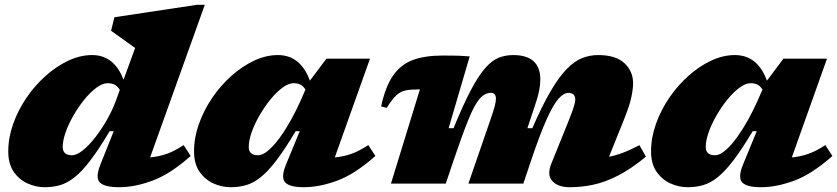

<svg xmlns="http://www.w3.org/2000/svg" viewBox="-20 -767 3497 802"><path d="M776.5 -115.5Q691.5 -40 617.2 -12.5Q543 15 478 15Q417.5 15 397.5 -4.5Q377.5 -24 399 -78.5L455 -219H438Q393 -143.5 357.5 -97Q322 -50.5 291.2 -26.2Q260.5 -2 230.5 6.5Q200.5 15 166.5 15Q129.5 15 94.5 -1Q59.5 -17 37 -50Q14.5 -83 14.5 -134.5Q14.5 -192 35 -249.5Q55.5 -307 90.5 -358.5Q125.5 -410 170.8 -450.2Q216 -490.5 265.8 -513.8Q315.5 -537 364.5 -537Q457 -537 496 -434L544.5 -566.5L444 -638.5L458 -695L803 -747H835.5L607 -109.5Q644.5 -113 677 -124.5Q709.5 -136 747 -161ZM242 -153.5Q242 -118.5 280.5 -118.5Q301 -118.5 327 -139.8Q353 -161 379.2 -195Q405.5 -229 427.8 -268.5Q450 -308 463.5 -345L480.5 -391.5Q469.5 -408.5 457.2 -414Q445 -419.5 430 -419.5Q408.5 -419.5 383.2 -401Q358 -382.5 333.2 -352.2Q308.5 -322 287.8 -286.2Q267 -250.5 254.5 -215.5Q242 -180.5 242 -153.5Z M1175 -80.5 1232 -219H1215Q1170 -143.5 1134.5 -97Q1099 -50.5 1068.2 -26.2Q1037.5 -2 1007.5 6.5Q977.5 15 943.5 15Q906 15 871 -1Q836 -17 813.2 -50Q790.5 -83 790.5 -134.5Q790.5 -192 811 -249.5Q831.5 -307 866.5 -358.5Q901.5 -410 946.8 -450.2Q992 -490.5 1041.8 -513.8Q1091.5 -537 1140.5 -537Q1235.5 -537 1274.5 -430L1343.5 -522H1525.5L1378.5 -109.5Q1416 -113 1448.2 -124.5Q1480.5 -136 1518.5 -161L1548 -115.5Q1463 -40 1388.8 -12.5Q1314.5 15 1249.5 15Q1189 15 1170.8 -5.5Q1152.5 -26 1175 -80.5ZM1019 -153.5Q1019 -118.5 1057.5 -118.5Q1078 -118.5 1102.2 -139.8Q1126.5 -161 1150.8 -195Q1175 -229 1196.8 -268.5Q1218.5 -308 1234.5 -344L1256 -393Q1245.5 -409 1233.5 -414.2Q1221.5 -419.5 1207 -419.5Q1185.5 -419.5 1160.2 -401Q1135 -382.5 1110.2 -352.2Q1085.5 -322 1064.8 -286.2Q1044 -250.5 1031.5 -215.5Q1019 -180.5 1019 -153.5Z M2678 -112.5Q2616 -61.5 2562 -33.8Q2508 -6 2458.5 4.5Q2409 15 2360.5 15Q2310.5 15 2287 -10.8Q2263.5 -36.5 2283.5 -85L2354.5 -260.5Q2372 -304.5 2377.5 -323.2Q2383 -342 2383 -351Q2383 -379 2354 -379Q2335 -379 2313.2 -355Q2291.5 -331 2263 -267.8Q2234.5 -204.5 2195 -86.5L2166 0H1936.5L2026 -259.5Q2042 -305 2046.8 -324.5Q2051.5 -344 2051.5 -354.5Q2051.5 -379 2030 -379Q2004.5 -379 1983 -354Q1961.5 -329 1935.8 -265.5Q1910 -202 1871 -86.5L1842 0H1613L1734 -393.5H1726.5Q1694 -393.5 1673 -389Q1652 -384.5 1634.8 -368.2Q1617.5 -352 1595.5 -316.5L1572 -322.5Q1590 -406 1622.2 -452Q1654.5 -498 1705 -516.5Q1755.5 -535 1827.5 -535Q1850.5 -535 1867 -534.8Q1883.5 -534.5 1900.8 -534Q1918 -533.5 1942 -531.5L1854 -231.5H1874.5Q1915 -330.5 1947.2 -391.2Q1979.5 -452 2007.5 -483.5Q2035.5 -515 2063.5 -526Q2091.5 -537 2123.5 -537Q2237 -537 2237 -434.5Q2237 -394 2219.5 -341.5L2183 -231.5H2203.5Q2245 -326.5 2280.2 -386.5Q2315.5 -446.5 2347.8 -479.2Q2380 -512 2412 -524.5Q2444 -537 2478.5 -537Q2552 -537 2588.2 -503.2Q2624.5 -469.5 2624.5 -419.5Q2624.5 -395.5 2617 -360.2Q2609.5 -325 2587 -269L2524 -112.5Q2550 -117 2580.2 -128.2Q2610.5 -139.5 2651 -160.5Z M3084 -80.5 3141 -219H3124Q3079 -143.5 3043.5 -97Q3008 -50.5 2977.2 -26.2Q2946.5 -2 2916.5 6.5Q2886.5 15 2852.5 15Q2815 15 2780 -1Q2745 -17 2722.2 -50Q2699.5 -83 2699.5 -134.5Q2699.5 -192 2720 -249.5Q2740.5 -307 2775.5 -358.5Q2810.5 -410 2855.8 -450.2Q2901 -490.5 2950.8 -513.8Q3000.5 -537 3049.5 -537Q3144.5 -537 3183.5 -430L3252.5 -522H3434.5L3287.5 -109.5Q3325 -113 3357.2 -124.5Q3389.5 -136 3427.5 -161L3457 -115.5Q3372 -40 3297.8 -12.5Q3223.5 15 3158.5 15Q3098 15 3079.8 -5.5Q3061.5 -26 3084 -80.5ZM2928 -153.5Q2928 -118.5 2966.5 -118.5Q2987 -118.5 3011.2 -139.8Q3035.5 -161 3059.8 -195Q3084 -229 3105.8 -268.5Q3127.5 -308 3143.5 -344L3165 -393Q3154.5 -409 3142.5 -414.2Q3130.5 -419.5 3116 -419.5Q3094.5 -419.5 3069.2 -401Q3044 -382.5 3019.2 -352.2Q2994.5 -322 2973.8 -286.2Q2953 -250.5 2940.5 -215.5Q2928 -180.5 2928 -153.5Z"/></svg>

Font: Newsreader 6pt ExtraBold
Style: Italic
Weight: 800
Italic angle: -17°
Designer: Hugues Gentile
Foundry: Production Type
Version: Version 1.003; ttfautohint (v1.8.3)